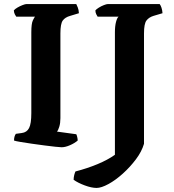

<svg xmlns="http://www.w3.org/2000/svg" viewBox="-20 -724 854 944"><path d="M283 0Q275 0 252 -2.5Q229 -5 198 -9Q167 -13 136 -17.5Q105 -22 81 -26Q57 -30 49 -33Q49 -54 58 -66L87 -70Q112 -73 123 -94.5Q134 -116 134 -168V-565Q134 -608 141.5 -623.5Q149 -639 152 -642H60Q57 -646 53 -653.5Q49 -661 48 -673Q54 -680 66 -687Q78 -694 91 -699Q104 -704 110 -704H355Q358 -698 362.5 -687Q367 -676 368 -659L325 -646Q300 -639 288.5 -623Q277 -607 277 -560V-143Q277 -119 271.5 -101Q266 -83 260 -77L355 -64Q357 -61 359.5 -51Q362 -41 362 -33Q347 -20 324 -10Q301 0 283 0ZM455 200Q430 200 396.5 187.5Q363 175 342 160Q342 148 345 136.5Q348 125 351 119Q409 104 459.5 83Q510 62 545 37V-565Q545 -596 550.5 -616.5Q556 -637 563 -642H460Q457 -646 453 -654.5Q449 -663 449 -673Q454 -679 466 -686.5Q478 -694 491 -699Q504 -704 510 -704H765Q770 -698 774 -686Q778 -674 779 -659L735 -646Q712 -639 700 -623Q688 -607 688 -560V-17Q677 21 648.5 59Q620 97 584 129.5Q548 162 513 181Q478 200 455 200Z"/></svg>

Font: Texturina
Style: Bold
Weight: 700
Designer: Guillermo Torres Carreño
Foundry: Omnibus-Type
Version: Version 1.002; ttfautohint (v1.8.3)